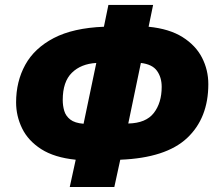

<svg xmlns="http://www.w3.org/2000/svg" viewBox="-20 -744 886 774"><path d="M261.2 9.8 285.2 -100.1Q199.2 -108.9 146.2 -142.8Q93.3 -176.8 69.1 -226.6Q44.9 -276.4 44.9 -331.1Q44.9 -415.5 81.8 -482.7Q118.7 -549.8 196.8 -590.6Q274.9 -631.3 398.9 -636.2L417 -724.1H597.2L579.1 -636.2Q662.6 -627.9 715.8 -594.5Q769 -561 794.4 -511.5Q819.8 -461.9 819.8 -404.8Q819.8 -268.1 734.4 -187.7Q648.9 -107.4 464.8 -100.1L440.9 9.8ZM316.9 -245.1 368.2 -490.2Q306.6 -486.8 269.8 -450.7Q232.9 -414.6 232.9 -340.8Q232.9 -317.9 239 -297.1Q245.1 -276.4 263.2 -262.2Q281.2 -248 316.9 -245.1ZM497.1 -246.1Q568.4 -247.6 600.1 -288.6Q631.8 -329.6 631.8 -394Q631.8 -432.1 612.8 -458.5Q593.8 -484.9 547.9 -490.2Z"/></svg>

Font: Open Sans ExtraBold
Style: Italic
Weight: 800
Italic angle: -12°
Designer: Monotype Design Team
Foundry: Monotype Imaging Inc.
Version: Version 3.000; ttfautohint (v1.8.4)